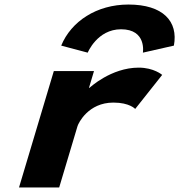

<svg xmlns="http://www.w3.org/2000/svg" viewBox="-20 -826 790 846"><path d="M63.8 0H240.8L321.5 -270C325.4 -283 368.4 -374 479.7 -374C551.1 -374 575.7 -346 575.7 -346L694.6 -496C694.6 -496 658.1 -528 591.1 -528C468.9 -528 374.5 -439 374.5 -439H372.1L394.2 -513H217.2ZM366.5 -594C366.5 -594 408.3 -697 513.4 -697C627.1 -697 609.6 -594 609.6 -594L746.2 -625C766.2 -732 698.3 -806 546 -806C405.9 -806 293.7 -732 249.7 -625Z"/></svg>

Font: Hussar
Style: BdSuprExtOblThree
Weight: 700
Foundry: Cannot Into Space Fonts
Version: Version 2.00